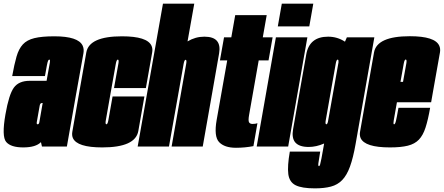

<svg xmlns="http://www.w3.org/2000/svg" viewBox="-46 -805 2438 1055"><path d="M184.5 0 179 -24Q150.5 5 81.5 5Q13.5 5 -12 -25Q-37.5 -55 -16 -177Q3 -286 30.2 -323.5Q57.5 -361 117.5 -361H210L214 -383.5Q225 -445 228 -461.5Q230.5 -475 226.5 -477Q226 -477.5 225 -477.5Q221.5 -477.5 218.5 -471.8Q215.5 -466 211.8 -446.8Q208 -427.5 201 -387H21Q32.5 -451.5 44.8 -494Q57 -536.5 79.5 -561Q102 -585.5 143 -595.5Q184 -605.5 252.5 -605.5Q383.5 -605.5 408 -554.5Q416.5 -536.5 412.5 -512.5Q395.5 -419.5 370 -275.5L321.5 0ZM170 -132.5 188.5 -239H185Q174.5 -239 172.2 -225Q170 -211 164 -179Q158 -145 156 -133.5Q154.5 -125.5 157.5 -123Q159 -122 161 -122Q167.5 -122 170 -132.5Z M516 5Q377.5 5 354.5 -46.5Q348 -61.5 351.5 -81.5Q366.5 -168 389.5 -298Q412.5 -428 428.2 -516.8Q444 -605.5 624 -605.5Q763 -605.5 786.5 -553.5Q794 -537 790 -516Q774 -426 755.5 -321H580.5Q600.5 -432.5 604.5 -455Q608 -474.5 603 -477Q602.5 -477.5 601.5 -477.5Q594.5 -477.5 590.5 -455Q586.5 -432.5 562.5 -298Q539.5 -167 535.5 -144.5Q532 -125 537 -122.5Q537.5 -122 538.5 -122Q545.5 -122 549.5 -144.5Q553.5 -167 572.5 -275H747.5Q730 -175 714 -85Q698 5 516 5Z M710.5 0 849.5 -785H1021.5L984.5 -577.5Q1027.5 -603.5 1077 -603.5Q1127.5 -603.5 1147 -579Q1165.5 -556 1158 -512Q1142 -420.5 1124.5 -320.5L1068 0H897L953 -318.5Q973 -431.5 977 -454Q980.5 -473.5 975.5 -476Q975 -476.5 974 -476.5Q967 -476.5 963 -454Q960.5 -440.5 956 -414.5L882.5 0Z M1250.5 7Q1187.5 7 1158 -24Q1128.5 -55 1144.5 -146L1202.5 -473H1162.5L1185 -600H1225L1246.5 -722H1419.5L1398 -600H1452L1429.5 -473H1375.5L1323 -175Q1317 -142 1322.5 -133Q1328 -124 1341 -124Q1359 -124 1368.5 -128L1346.5 -2Q1298.5 7 1250.5 7Z M1364.5 0 1470 -600H1643L1537.5 0ZM1502.5 -785H1675.5L1653.5 -660H1480.5Z M1684 230Q1612.5 230 1578.2 212.8Q1544 195.5 1538.2 151.8Q1532.5 108 1546.5 28H1713.5Q1705.5 75 1703.5 91.5Q1701.5 108 1706.5 108Q1710 108 1712.8 99.5Q1715.5 91 1720.5 65Q1725.5 39 1734.5 -13L1735 -16.5Q1692 2.5 1650 2.5Q1597 2.5 1575.5 -23.5Q1556 -48 1564.5 -95.5Q1581.5 -193 1600.5 -301Q1619.5 -409 1636.8 -506.2Q1654 -603.5 1757 -603.5Q1807.5 -603.5 1849.5 -576L1860 -600H2011L1908 -14Q1894.5 62.5 1877 110.5Q1859.5 158.5 1834.2 184.5Q1809 210.5 1772.5 220.2Q1736 230 1684 230ZM1814 -462.5Q1815 -475.5 1811 -477Q1810.5 -477.5 1809.5 -477.5Q1802.5 -477.5 1798.8 -455Q1795 -432.5 1771.5 -301Q1748 -167 1744 -144.5Q1740.5 -125 1745.5 -122.5Q1746 -122 1747 -122Q1752.5 -122 1756 -136Z M2097 5Q1958.5 5 1935.5 -46.5Q1929 -61.5 1932.5 -81.5Q1947.5 -168 1970.5 -298Q1993.5 -428 2009.2 -517Q2025 -606 2206 -606Q2344 -606 2367.5 -554Q2375 -538 2371.5 -517Q2355.5 -428 2333.5 -303Q2328 -271 2323 -243H2135Q2120 -160 2117.5 -143.5Q2114 -124.5 2118.5 -122Q2119 -122 2119.5 -122Q2125 -122 2129.5 -140Q2134 -158 2143.5 -212.5H2317.5Q2306 -146.5 2292.2 -104Q2278.5 -61.5 2255.8 -37.8Q2233 -14 2195 -4.5Q2157 5 2097 5ZM2154.5 -355H2168.5Q2183 -435 2186.5 -455.5Q2190 -475 2185 -477.5Q2184.5 -478 2183.5 -478Q2176.5 -478 2172.5 -455.5Q2169.5 -438 2154.5 -355Z"/></svg>

Font: Anybody UltraCondensed Black
Style: Italic
Weight: 900
Width: 1
Italic angle: -10°
Designer: Tyler Finck
Foundry: Etcetera Type Company
Version: Version 1.010; ttfautohint (v1.8.3) -l 8 -r 50 -G 200 -x 14 